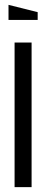

<svg xmlns="http://www.w3.org/2000/svg" viewBox="-20 -770 190 790"><path d="M40 0V-595H110V0ZM135 -720V-688H15V-750Z"/></svg>

Font: Exetegue
Style: Regular
Weight: 400
Designer: Fábio Duarte Martins
Foundry: Fábio Duarte Martins
Version: Version 0.001